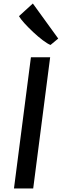

<svg xmlns="http://www.w3.org/2000/svg" viewBox="-20 -1073 352 1093"><path d="M59.5 0 156 -747H265.5L169 0ZM267.5 -817Q250 -824 223.5 -844Q197 -864 169.2 -890Q141.5 -916 119.2 -940.5Q97 -965 88 -981L167 -1053L311.5 -853.5Z"/></svg>

Font: Merriweather Sans Italic
Style: Regular
Weight: 400
Italic angle: -7.5°
Designer: Eben Sorkin
Foundry: Eben Sorkin
Version: Version 1.008; ttfautohint (v1.7.19-72a1) -l 8 -r 50 -G 200 